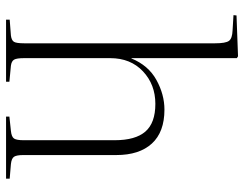

<svg xmlns="http://www.w3.org/2000/svg" viewBox="-106 -700 806 634"><g transform="rotate(90 297.0 -383.0)"><path d="M45 0V-12L97 -16Q113 -18 118 -26Q123 -34 123 -60V-690Q123 -725 115 -736Q107 -747 80 -748L30 -751L31 -761L166 -766L172 -762V-414H173Q196 -470 244 -496.5Q292 -523 342 -523Q416 -523 454 -481.5Q492 -440 492 -364V-57Q492 -35 497.5 -26.5Q503 -18 522 -16L570 -12V0H365V-11L412 -16Q432 -18 437.5 -26.5Q443 -35 443 -58V-359Q443 -427 414.5 -460Q386 -493 323 -493Q259 -493 215.5 -452Q172 -411 172 -344V-59Q172 -35 177 -26.5Q182 -18 197 -16L250 -11V0Z"/></g></svg>

Font: Display Extralight
Style: Regular
Weight: 200
Designer: Latin by Veronika Burian and Jose Scaglione. Greek by Irene Vlachou. Cyrillic by Vera Evstafieva.
Foundry: TypeTogether
Version: Version 3.002